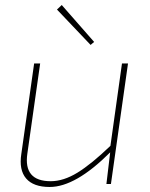

<svg xmlns="http://www.w3.org/2000/svg" viewBox="-20 -733 596 765"><path d="M341 -554 207 -695 226 -713 355 -566ZM490 -480 422 0H404L419 -126Q281 12 178 12Q113 12 84 -22Q55 -56 65 -120L116 -480H140L89 -121Q73 -11 182 -11Q233 -11 288.5 -45Q344 -79 420 -152L466 -480Z"/></svg>

Font: Exo 2.0 Thin
Style: Italic
Weight: 250
Italic angle: -8°
Designer: Natanael Gama
Version: Version 1.001;PS 001.001;hotconv 1.0.70;makeotf.lib2.5.58329